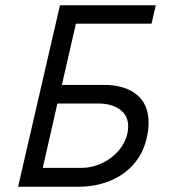

<svg xmlns="http://www.w3.org/2000/svg" viewBox="-20 -710 651 730"><path d="M208 -689.9H572.3L556.2 -620.1H268.6L215.3 -387.2H374.5Q454.6 -387.2 499.8 -350.3Q544.9 -313.5 544.9 -243.7Q544.9 -214.4 537.1 -182.6Q523.9 -126 487.3 -84.7Q450.7 -43.5 396.5 -21.7Q342.3 0 277.8 0H48.8ZM291 -71.8Q328.1 -71.8 364.7 -88.1Q401.4 -104.5 428.5 -134.5Q455.6 -164.6 464.4 -202.6Q467.3 -216.8 467.3 -229.5Q467.3 -271 435.8 -293.7Q404.3 -316.4 354.5 -316.4H198.2L142.6 -71.8Z"/></svg>

Font: Acari Sans
Style: Italic
Weight: 400
Italic angle: -13°
Designer: Alfredo Marco Pradil and Stefan Peev
Foundry: Hanken Design Co.
Version: Version 1.045;January 11, 2019;FontCreator 11.5.0.2425 64-bi